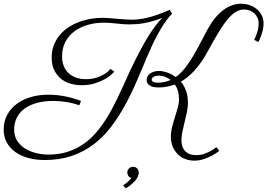

<svg xmlns="http://www.w3.org/2000/svg" viewBox="-59 -757 1446 1039"><path d="M819.8 -660.2Q791 -649.4 766.8 -642.6Q742.7 -635.7 721.4 -631.8Q700.2 -627.9 680.4 -626.5Q660.6 -625 640.1 -625Q606.9 -625 571.3 -629.6Q535.6 -634.3 502.4 -634.3Q458 -634.3 417.2 -622.8Q376.5 -611.3 345.2 -588.6Q314 -565.9 295.4 -531.7Q276.9 -497.6 276.9 -451.7Q276.9 -423.8 285.6 -401.1Q294.4 -378.4 311 -362.3Q327.6 -346.2 351.6 -337.4Q375.5 -328.6 405.3 -328.6Q439 -328.6 463.9 -336.9Q488.8 -345.2 505.1 -355.5Q521.5 -365.7 529.8 -374.5Q538.1 -383.3 539.1 -384.3L559.6 -369.1Q558.1 -367.2 545.9 -355.5Q533.7 -343.8 511.5 -330.6Q489.3 -317.4 456.8 -306.6Q424.3 -295.9 382.3 -295.9Q355 -295.9 326.4 -303.2Q297.9 -310.5 274.4 -328.1Q251 -345.7 235.8 -374.5Q220.7 -403.3 220.7 -445.8Q220.7 -480.5 231.4 -509.8Q242.2 -539.1 261 -563Q279.8 -586.9 305.9 -605.2Q332 -623.5 362.5 -635.7Q393.1 -647.9 427.2 -654.3Q461.4 -660.6 496.6 -660.6Q511.7 -660.6 532 -658.9Q552.2 -657.2 573.5 -655.5Q594.7 -653.8 615.2 -652.1Q635.7 -650.4 651.9 -650.4Q669.9 -650.4 690.7 -652.6Q711.4 -654.8 736.6 -660.6Q761.7 -666.5 792 -677Q822.3 -687.5 859.9 -704.1L872.1 -682.1Q872.1 -682.1 861.8 -671.9Q851.6 -661.6 833.5 -635.7Q815.4 -609.9 791 -564.9Q766.6 -520 737.3 -450.2Q708 -379.9 678 -310.8Q647.9 -241.7 613.3 -179.7Q578.6 -117.7 537.4 -64.7Q496.1 -11.7 444.1 26.9Q392.1 65.4 327.9 87.2Q263.7 108.9 182.6 108.9Q134.3 108.9 93.5 97.7Q52.7 86.4 23.4 65.2Q-5.9 43.9 -22.5 13.7Q-39.1 -16.6 -39.1 -54.7Q-39.1 -102.1 -19 -137.5Q1 -172.9 34.2 -196.8Q67.4 -220.7 111.1 -232.7Q154.8 -244.6 201.7 -244.6Q246.6 -244.6 292 -235.8Q337.4 -227.1 379.4 -210.9L370.1 -187Q338.9 -198.7 301.3 -204.8Q263.7 -210.9 231 -210.9Q180.7 -210.9 141.1 -200.2Q101.6 -189.5 74 -169.2Q46.4 -148.9 32 -120.1Q17.6 -91.3 17.6 -55.7Q17.6 -20 34.4 5.6Q51.3 31.2 78.1 47.6Q105 64 137.9 71.8Q170.9 79.6 202.6 79.6Q261.7 79.6 309.3 63.7Q356.9 47.9 395.5 20.5Q434.1 -6.8 464.6 -43.5Q495.1 -80.1 520.8 -121.8Q546.4 -163.6 567.9 -208Q589.4 -252.4 609.4 -295.4Q644 -375.5 680.2 -446.3Q695.3 -476.6 712.6 -507.8Q730 -539.1 748 -567.6Q766.1 -596.2 784.4 -620.4Q802.7 -644.5 819.8 -660.2ZM1316.4 -541.5Q1316.4 -542 1320.3 -549.8Q1324.2 -557.6 1328.9 -570.1Q1333.5 -582.5 1337.2 -598.1Q1340.8 -613.8 1340.8 -629.9Q1340.8 -646.5 1334.7 -660.4Q1328.6 -674.3 1318.1 -684.3Q1307.6 -694.3 1293 -700Q1278.3 -705.6 1261.7 -705.6Q1239.7 -705.6 1219 -693.8Q1198.2 -682.1 1175.5 -655.5Q1152.8 -628.9 1126.5 -586.2Q1100.1 -543.5 1066.4 -481.4Q1047.9 -446.8 1029.1 -420.2Q1010.3 -393.6 991.7 -373.5Q973.1 -353.5 955.1 -339.1Q937 -324.7 919.9 -314.9Q936 -295.9 947 -267.8Q958 -239.7 958 -198.7Q958 -176.8 952.4 -150.4Q946.8 -124 940.2 -97.2Q933.6 -70.3 928.2 -44.9Q922.9 -19.5 922.9 0Q922.9 26.4 930.7 42.5Q938.5 58.6 950.7 67.6Q962.9 76.7 977.3 79.6Q991.7 82.5 1004.4 82.5Q1025.4 82.5 1044.7 75.9Q1064 69.3 1079.1 61Q1096.7 51.8 1111.8 39.1L1127.9 59.1Q1126.5 60.1 1115 68.6Q1103.5 77.1 1084.7 86.9Q1065.9 96.7 1042 104.5Q1018.1 112.3 992.2 112.3Q965.3 112.3 942.1 103Q918.9 93.8 902.1 76.7Q885.3 59.6 875.5 36.1Q865.7 12.7 865.7 -16.1Q865.7 -43.5 872.6 -70.3Q879.4 -97.2 887.7 -123Q896 -148.9 902.8 -173.3Q909.7 -197.8 909.7 -220.2Q909.7 -239.7 905 -260.3Q900.4 -280.8 887.2 -299.3Q864.7 -292.5 844.2 -288.1Q823.7 -283.7 797.4 -283.7Q775.4 -283.7 762.7 -288.8Q750 -293.9 743.9 -300.5Q737.8 -307.1 736.1 -313.7Q734.4 -320.3 734.4 -323.7Q734.4 -344.2 752.7 -358.6Q771 -373 802.7 -373Q819.8 -373 843.3 -365.5Q866.7 -357.9 892.1 -340.3Q918.9 -359.4 941.7 -388.2Q964.4 -417 984.9 -451.4Q1005.4 -485.8 1024.9 -523.7Q1044.4 -561.5 1064.9 -599.1Q1101.6 -666 1147.9 -701.4Q1194.3 -736.8 1246.1 -736.8Q1268.6 -736.8 1290.3 -729.7Q1312 -722.7 1329.1 -709Q1346.2 -695.3 1356.7 -675.5Q1367.2 -655.8 1367.2 -630.4Q1367.2 -611.8 1363 -594.2Q1358.9 -576.7 1353.8 -562.7Q1348.6 -548.8 1344 -539.8Q1339.4 -530.8 1338.9 -529.3ZM864.7 -324.2Q852.1 -334 835.2 -340.8Q818.4 -347.7 801.8 -347.7Q782.7 -347.7 772.2 -341.1Q761.7 -334.5 761.7 -325.7Q761.7 -320.3 768.8 -314.9Q775.9 -309.6 796.9 -309.6Q812 -309.6 830.3 -313.2Q848.6 -316.9 864.7 -324.2ZM661.1 145.5Q674.3 145.5 683.1 154.8Q691.9 164.1 691.9 176.8Q691.9 189.5 685.3 201.9Q678.7 214.4 668.2 225.6Q657.7 236.8 645.3 246.3Q632.8 255.9 621.1 262.2L607.4 246.1Q613.3 242.2 620.1 237.1Q627 231.9 633.3 226.3Q639.6 220.7 644.5 215.3Q649.4 210 651.9 205.6Q640.6 203.1 635.3 194.6Q629.9 186 629.9 176.3Q629.9 163.1 639.4 154.3Q648.9 145.5 661.1 145.5Z"/></svg>

Font: Parisienne
Style: Regular
Weight: 400
Designer: Astigmatic (AOETI)
Foundry: Astigmatic (AOETI)
Version: Version 1.000